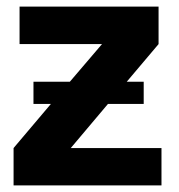

<svg xmlns="http://www.w3.org/2000/svg" viewBox="-20 -560 540 580"><path d="M459 -540V-426.8L362.8 -313H414.1V-246.1H306.2L193.8 -112.8H467.8V0H21V-112.8L133.8 -246.1H81.1V-313H190.9L288.1 -426.8H39.1V-540Z"/></svg>

Font: Miedinger*
Style: Bold
Weight: 700
Version: Version 001.000